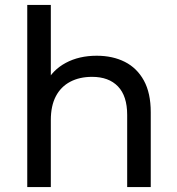

<svg xmlns="http://www.w3.org/2000/svg" viewBox="-20 -762 721 782"><path d="M374 -535Q439 -535 488.5 -510Q538 -485 566 -434Q594 -383 594 -305V0H498V-294Q498 -371 460.5 -410Q423 -449 355 -449Q304 -449 266 -429Q228 -409 207.5 -370Q187 -331 187 -273V0H91V-742H187V-387L168 -425Q194 -477 248 -506Q302 -535 374 -535Z"/></svg>

Font: MOST Montserrat Medium
Style: Regular
Weight: 500
Designer: Julieta Ulanovsky
Foundry: Julieta Ulanovsky
Version: Version 8.000;March 11, 2024;FontCreator 15.0.0.2926 64-bit